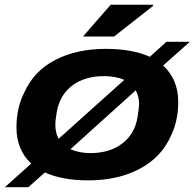

<svg xmlns="http://www.w3.org/2000/svg" viewBox="-28 -744 816 805"><path d="M319.8 -590.8 436 -724.1H613.8V-719.2L450.2 -590.8ZM-7.8 41 103 -58.1Q41 -115.7 41 -210Q41 -293.5 75.2 -358.9Q115.2 -447.3 204.6 -493.2Q293.9 -539.1 416 -539.1Q526.4 -539.1 600.1 -505.9L669.9 -568.8H768.1L655.8 -469.2Q719.2 -411.6 719.2 -316.9Q719.2 -240.2 690.9 -179.2Q650.9 -85.9 559.1 -36.9Q467.3 12.2 342.8 12.2Q232.4 12.2 160.2 -21L90.8 41ZM204.1 -221.2Q204.1 -187 217.8 -162.1L493.2 -409.2Q456.5 -424.8 408.2 -424.8Q326.7 -424.8 274.4 -385Q222.2 -345.2 210 -273.9Q204.1 -241.7 204.1 -221.2ZM351.1 -102.1Q431.6 -102.1 484.6 -142.3Q537.6 -182.6 548.8 -253.9Q555.2 -295.9 555.2 -308.1Q555.2 -339.4 541 -365.2L267.1 -118.2Q305.2 -102.1 351.1 -102.1Z"/></svg>

Font: Archivo Expanded
Style: Bold Italic
Weight: 700
Width: 7
Italic angle: -10°
Designer: Hector Gatti
Foundry: Omnibus-Type
Version: Version 2.001